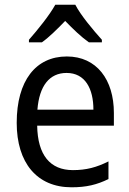

<svg xmlns="http://www.w3.org/2000/svg" viewBox="-20 -786 550 816"><path d="M300 -766H215C191 -722 140 -659 103 -617V-606H158C189 -628 223 -662 257 -697C291 -662 325 -629 358 -606H413V-617C377 -657 323 -721 300 -766ZM264 -546C132 -546 51 -443 51 -264C51 -94 137 10 284 10C347 10 392 -1 441 -25V-100C391 -75 347 -63 290 -63C193 -63 140 -127 138 -252H464V-306C464 -447 391 -546 264 -546ZM263 -476C342 -476 377 -409 377 -320H139C147 -421 190 -476 263 -476Z"/></svg>

Font: Noto Sans Gurmukhi SemiCondensed
Style: Regular
Weight: 400
Width: 4
Designer: Jelle Bosma - Monotype Design Team
Foundry: Monotype Imaging Inc.
Version: Version 2.004